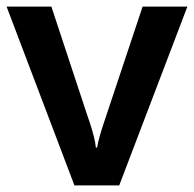

<svg xmlns="http://www.w3.org/2000/svg" viewBox="-20 -563 589 583"><path d="M206 0 0 -543H136L242 -222Q247 -208 253.5 -188Q260 -168 265 -148.5Q270 -129 271 -115H275Q277 -129 282.5 -148.5Q288 -168 294.5 -187.5Q301 -207 306 -222L413 -543H549L342 0Z"/></svg>

Font: Noto Sans Syriac Eastern SemiBold
Style: Regular
Weight: 600
Designer: Patrick Giasson and the Monotype Design Team
Foundry: Monotype Imaging Inc.
Version: Version 3.001